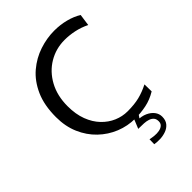

<svg xmlns="http://www.w3.org/2000/svg" viewBox="-266 -875 1205 1205"><g transform="rotate(-45 336.5 -272.5)"><path d="M412 2Q344 2 282 -23Q220 -48 171 -95Q122 -142 93.5 -208Q65 -274 65 -356Q65 -462 98.5 -536.5Q132 -611 187 -657.5Q242 -704 308.5 -726Q375 -748 441 -748Q494 -748 542.5 -735.5Q591 -723 628 -700L617 -622Q574 -643 530.5 -652Q487 -661 446 -661Q369 -661 305 -623Q241 -585 203 -515.5Q165 -446 165 -353Q165 -282 185.5 -228Q206 -174 241 -137.5Q276 -101 319.5 -82.5Q363 -64 409 -64Q470 -64 514 -75Q558 -86 603 -109L604 -46Q558 -18 509.5 -8Q461 2 412 2ZM381 200 382 157Q400 161 420.5 163Q441 165 460 161.5Q479 158 491 147.5Q503 137 503 118Q503 97 492.5 85.5Q482 74 465 68.5Q448 63 428 62Q408 61 389 61L411 19Q450 19 478.5 32Q507 45 523 66Q539 87 539 113Q539 145 523 164.5Q507 184 482 193Q457 202 430 203Q403 204 381 200ZM378 61 414 -27 463 -29 402 61Z"/></g></svg>

Font: Marhey Light
Style: Regular
Weight: 300
Designer: Nur Syamsi & Bustanul Arifin
Foundry: Namelatype
Version: Version 1.000